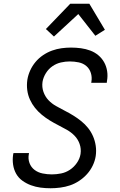

<svg xmlns="http://www.w3.org/2000/svg" viewBox="-20 -997 640 1025"><path d="M250 8Q222 8 196 4.5Q170 1 145.5 -8Q121 -17 100 -32Q79 -47 66.5 -69Q54 -91 50 -117.5Q46 -144 50 -171L52 -180H135L134 -175Q129 -149 137.5 -126.5Q146 -104 164.5 -90Q183 -76 207.5 -71Q232 -66 257 -66Q281 -66 306 -71Q331 -76 353 -90.5Q375 -105 390.5 -127.5Q406 -150 410 -175Q414 -203 405 -228.5Q396 -254 378 -272.5Q360 -291 337 -304Q314 -317 290.5 -329Q267 -341 245 -354.5Q223 -368 203 -384.5Q183 -401 167 -421Q151 -441 140 -465Q129 -489 125.5 -516Q122 -543 126 -571Q130 -596 141 -620.5Q152 -645 169.5 -666Q187 -687 210 -702.5Q233 -718 258 -727Q283 -736 308.5 -739.5Q334 -743 359 -743Q386 -743 412 -739.5Q438 -736 462 -727Q486 -718 505 -702Q524 -686 536 -664.5Q548 -643 552 -617Q556 -591 551 -564L550 -555H467L468 -561Q472 -585 465 -607.5Q458 -630 441 -644.5Q424 -659 400.5 -664Q377 -669 352 -669Q329 -669 305 -663.5Q281 -658 260 -643.5Q239 -629 225 -606.5Q211 -584 207 -560Q203 -532 212 -506.5Q221 -481 238.5 -462.5Q256 -444 279 -431Q302 -418 325.5 -406Q349 -394 371 -380.5Q393 -367 413.5 -350.5Q434 -334 450 -314Q466 -294 476.5 -270Q487 -246 491 -219Q495 -192 491 -164Q487 -138 475 -113Q463 -88 444.5 -67.5Q426 -47 402.5 -31.5Q379 -16 354 -7.5Q329 1 302 4.5Q275 8 250 8ZM268 -802 225 -842 355 -977H457L540 -838L489 -806L398 -922Z"/></svg>

Font: Iosevka Aile Oblique
Style: Regular
Weight: 400
Italic angle: -9°
Designer: Belleve Invis
Foundry: Belleve Invis
Version: Version 31.1.0; ttfautohint (v1.8.4)